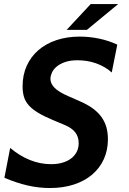

<svg xmlns="http://www.w3.org/2000/svg" viewBox="-20 -925 642 959"><path d="M433.1 -904.8H570.3L414.1 -775.9H313ZM229 14.2Q173.8 14.2 118.2 1.5Q62.5 -11.2 2 -37.1L30.8 -186Q78.1 -146.5 129.6 -125.7Q181.2 -105 234.4 -105Q266.6 -105 292.2 -112.5Q317.9 -120.1 335.7 -133.8Q353.5 -147.5 363.3 -166.7Q373 -186 373 -210Q373 -241.7 356 -263.7Q338.9 -285.6 305.2 -299.8L247.1 -324.2Q201.2 -343.3 171.4 -361.1Q141.6 -378.9 124 -398.7Q106.4 -418.5 99.6 -441.4Q92.8 -464.4 92.8 -494.1Q92.8 -550.3 113.5 -596.2Q134.3 -642.1 171.9 -674.6Q209.5 -707 262 -724.6Q314.5 -742.2 378.4 -742.2Q425.8 -742.2 473.6 -732.4Q521.5 -722.7 565.9 -702.1L538.1 -563Q521.5 -578.1 501.5 -589.6Q481.4 -601.1 459.2 -608.9Q437 -616.7 413.8 -620.4Q390.6 -624 367.7 -624Q329.6 -624 303.5 -614.5Q277.3 -605 261.5 -591.1Q245.6 -577.1 238.8 -561Q231.9 -544.9 231.9 -531.2Q231.9 -507.3 252.7 -486.3Q273.4 -465.3 321.8 -444.3L325.2 -442.9L381.8 -418Q417.5 -402.3 443.4 -383.5Q469.2 -364.7 486.1 -341.6Q502.9 -318.4 511 -290.8Q519 -263.2 519 -229.5Q519 -174.8 498.5 -129.9Q478 -85 440.4 -53Q402.8 -21 349.1 -3.4Q295.4 14.2 229 14.2Z"/></svg>

Font: Hack
Style: Bold Italic
Weight: 700
Italic angle: -11°
Monospace: yes
Designer: Christopher Simpkins
Foundry: Christopher Simpkins
Version: Version 2.017; ttfautohint (v1.4.1) -l 4 -r 80 -G 350 -x 0 -